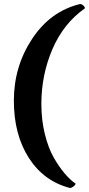

<svg xmlns="http://www.w3.org/2000/svg" viewBox="-20 -807 449 970"><path d="M409 -765Q301 -689 245 -559Q189 -429 189 -282Q189 -201 206.5 -130Q224 -59 252 -10Q304 80 362 121Q361 127 352.5 134Q344 141 335 143Q203 110 126.5 -8Q50 -126 50 -298.5Q50 -471 142.5 -611Q235 -751 386 -787Q395 -785 402 -778.5Q409 -772 409 -765Z"/></svg>

Font: Merienda One
Style: Regular
Weight: 400
Designer: Eduardo Rodriguez Tunni
Foundry: Eduardo Rodriguez Tunni
Version: Version 1.001